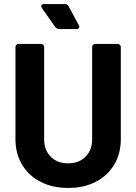

<svg xmlns="http://www.w3.org/2000/svg" viewBox="-20 -916 669 944"><path d="M56 -232V-683Q56 -700 73 -700H180Q197 -700 197 -683V-231Q197 -178 229.5 -145.5Q262 -113 315 -113Q368 -113 400.5 -145.5Q433 -178 433 -231V-683Q433 -700 450 -700H557Q574 -700 574 -683V-232Q574 -161 541.5 -106.5Q509 -52 450.5 -22Q392 8 315 8Q238 8 179.5 -22Q121 -52 88.5 -106.5Q56 -161 56 -232ZM370 -784Q370 -773 355 -773H271Q259 -773 251 -784L187 -875Q183 -880 183 -886Q183 -896 197 -896H298Q312 -896 318 -884L367 -793Q370 -789 370 -784Z"/></svg>

Font: Barlow
Style: Bold
Weight: 700
Designer: Jeremy Tribby
Foundry: Jeremy Tribby
Version: Version 1.101 August 23, 2024